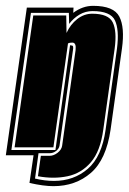

<svg xmlns="http://www.w3.org/2000/svg" viewBox="-48 -532 441 658"><path d="M135 106Q102 106 53 95L67 0H-28L44 -506H204L203 -488Q235 -512 271 -512Q342 -512 361 -475Q380 -438 370 -366L331 -88Q316 15 263.5 60.5Q211 106 135 106ZM137 88Q205 88 253 46.5Q301 5 314 -88L353 -366Q361 -430 346 -462Q331 -494 269 -494Q245 -494 224.5 -482Q204 -470 189 -450L188 -488H58L-9 -18H142L192 -376Q193 -377 195 -377Q195 -376 198 -376Q205 -376 202 -360L156 -33Q154 -22 144 -14.5Q134 -7 123 -7H84L72 80Q89 84 105 86Q121 88 137 88ZM82 72 92 2H122Q136 2 149.5 -8.5Q163 -19 165 -33L211 -360Q214 -386 200 -386Q197 -386 192.5 -385.5Q188 -385 185 -383L135 -27H2L66 -479H179L180 -419Q193 -448 216.5 -466.5Q240 -485 268 -485Q324 -485 338.5 -455Q353 -425 345 -366L306 -88Q296 -14 263.5 24Q231 62 183.5 72Q136 82 82 72Z"/></svg>

Font: Alumni Sans Collegiate One
Style: Italic
Weight: 400
Italic angle: -8°
Designer: Robert E. Leuschke
Foundry: Robert E. Leuschke
Version: Version 1.100